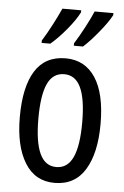

<svg xmlns="http://www.w3.org/2000/svg" viewBox="-55 -806 554 855"><g transform="rotate(5 222.5 -378.0)"><path d="M221 10Q134 10 88 -65Q42 -140 42 -269Q42 -404 87 -475.5Q132 -547 223 -547Q309 -547 356 -476Q403 -405 403 -269Q403 -139 357.5 -64.5Q312 10 221 10ZM223 -61Q273 -61 297 -112.5Q321 -164 321 -269Q321 -373 297 -424.5Q273 -476 223 -476Q172 -476 148.5 -425Q125 -374 125 -269Q125 -165 149 -113Q173 -61 223 -61ZM273 -757Q256 -723 220.5 -680Q185 -637 149 -606H110V-617Q131 -650 154 -694.5Q177 -739 189 -766H273ZM417 -757Q401 -726 363 -679.5Q325 -633 295 -606H254V-617Q274 -648 298.5 -694.5Q323 -741 333 -766H417Z"/></g></svg>

Font: Noto Sans UI Cond
Style: Regular
Weight: 400
Width: 3
Designer: Monotype Design Team
Foundry: Monotype Imaging Inc.
Version: Version 1.001